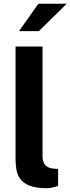

<svg xmlns="http://www.w3.org/2000/svg" viewBox="-20 -990 374 1019"><path d="M227.6 8.8Q170.3 8.8 136.9 -4.6Q103.6 -18.1 87.6 -40.2Q71.6 -62.4 67.1 -89.8Q62.5 -117.2 62.5 -145.1V-743H205.7V-162.9Q205.7 -134.6 217.9 -116.7Q230.1 -98.8 264 -95L288.3 -93.6V-3.4Q273.6 1.7 258 5.2Q242.4 8.8 227.6 8.8ZM183.7 -970.1H334.1L185.9 -824.6H80.7Z"/></svg>

Font: Public Sans Thin
Style: Regular
Weight: 100
Designer: The Public Sans project authors (U.S. Web Design System). Libre Franklin designed by Pablo Impallari and Rodrigo Fuenzal
Version: Version 1.008